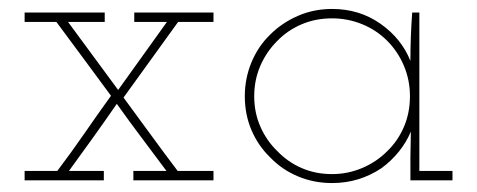

<svg xmlns="http://www.w3.org/2000/svg" viewBox="-20 -403 1066 429"><path d="M212 0V-21H134Q161 -58 187.5 -95Q214 -132 241 -171Q268 -133 295.5 -96.5Q323 -60 352 -21H278V0H457V-21H377Q346 -62 316.5 -102.5Q287 -143 256 -185L378 -354H457V-375H280V-354H353L244 -202L132 -354H214V-375H35V-354H106Q137 -312 167.5 -271Q198 -230 228 -189Q197 -146 168 -104Q139 -62 108 -21H35V0Z M991 0V-21H917V-375H901Q899 -348 898 -321Q897 -294 897 -267Q877 -317 830 -350Q783 -383 722 -383Q681 -383 645.5 -367.5Q610 -352 584 -326Q557 -300 542 -264Q527 -228 527 -188Q527 -147 542 -112Q557 -77 584 -51Q610 -24 645.5 -9Q681 6 722 6Q753 6 780.5 -2.5Q808 -11 832 -27Q854 -43 871 -64Q888 -85 898 -109Q898 -94 897.5 -80Q897 -66 897 -51V0ZM722 -362Q757 -362 789 -349Q821 -336 845 -312Q869 -288 882.5 -256Q896 -224 896 -188Q896 -151 882.5 -119.5Q869 -88 845 -65Q821 -41 789 -27.5Q757 -14 722 -14Q685 -14 654 -27.5Q623 -41 600 -65Q576 -88 562 -119.5Q548 -151 548 -188Q548 -224 561.5 -255.5Q575 -287 599 -311Q622 -335 653.5 -348.5Q685 -362 722 -362Z"/></svg>

Font: Josefin Slab Thin ExtraLight
Style: Regular
Weight: 250
Version: Version 2.000